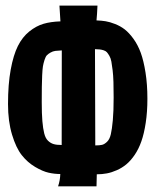

<svg xmlns="http://www.w3.org/2000/svg" viewBox="-20 -658 558 678"><path d="M192.9 -43.5Q172.9 -43.5 151.9 -48.1Q130.9 -52.7 104 -68.6Q77.1 -84.5 56.9 -110.1Q36.6 -135.7 22.5 -182.6Q8.3 -229.5 8.3 -290.5Q8.3 -360.4 17.8 -412.1Q27.3 -463.9 43.2 -495.6Q59.1 -527.3 83.5 -546.9Q107.9 -566.4 133.8 -574Q159.7 -581.5 193.4 -582.5L189.9 -638.2H324.2Q322.8 -606 320.8 -585.9Q337.9 -585.4 352.8 -583Q367.7 -580.6 386.5 -573.2Q405.3 -565.9 420.7 -554Q436 -542 451.4 -520.8Q466.8 -499.5 477.1 -471.4Q487.3 -443.4 493.9 -401.6Q500.5 -359.9 500.5 -309.1Q500.5 -262.7 494.6 -224.4Q488.8 -186 479.2 -158.9Q469.7 -131.8 455.6 -111.1Q441.4 -90.3 426 -77.6Q410.6 -64.9 392.3 -56.9Q374 -48.8 357.2 -45.7Q340.3 -42.5 321.8 -42.5Q321.8 -24.4 320.8 0H185.1Q192.4 -21.5 192.9 -43.5ZM316.4 -144.5Q332 -144.5 340.3 -146.5Q348.6 -148.4 357.9 -157.2Q367.2 -166 371.3 -183.8Q375.5 -201.7 378.4 -233.4Q381.3 -265.1 381.3 -313.5Q381.3 -344.7 380.6 -368.4Q379.9 -392.1 377.7 -410.2Q375.5 -428.2 373.3 -440.4Q371.1 -452.6 366.2 -460.9Q361.3 -469.2 357.4 -473.6Q353.5 -478 345.7 -480.5Q337.9 -482.9 332.3 -483.4Q326.7 -483.9 315.4 -484.4Q316.4 -302.7 316.4 -173.3ZM197.8 -146Q197.8 -210.4 198 -323.2Q198.2 -436 198.2 -480Q184.6 -479.5 175.5 -478.3Q166.5 -477.1 158.4 -472.4Q150.4 -467.8 145.8 -463.1Q141.1 -458.5 137.2 -446.3Q133.3 -434.1 131.6 -423.8Q129.9 -413.6 128.9 -391.6Q127.9 -369.6 127.7 -350.6Q127.4 -331.5 127.4 -297.4Q127.4 -256.8 129.6 -230.5Q131.8 -204.1 136.2 -186.8Q140.6 -169.4 149.7 -160.9Q158.7 -152.3 169.4 -149.2Q180.2 -146 197.8 -146Z"/></svg>

Font: Fantasque Sans Mono
Style: Bold
Weight: 700
Monospace: yes
Designer: Jany Belluz
Version: Version 1.8.0 ; ttfautohint (v1.8.2)